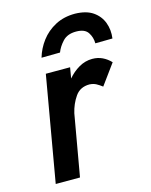

<svg xmlns="http://www.w3.org/2000/svg" viewBox="-104 -742 638 810"><g transform="rotate(-15 214.5 -336.5)"><path d="M118 -530Q129 -568 153.5 -600.5Q178 -633 215.5 -653Q253 -673 302 -673Q351 -672 380 -652Q409 -632 421 -600Q433 -568 428 -531L353 -530Q353 -556 339 -577.5Q325 -599 287 -599Q249 -599 228.5 -577Q208 -555 199 -531ZM338 -345Q325 -355 313 -361.5Q301 -368 284 -369Q243 -369 221.5 -338Q200 -307 191 -268L144 0H38L118 -460H224L216 -413Q237 -438 264.5 -454Q292 -470 323 -470Q347 -470 367 -460.5Q387 -451 403 -434Z"/></g></svg>

Font: Jost* Medium
Style: Italic
Weight: 500
Italic angle: -10°
Version: Version 3.7